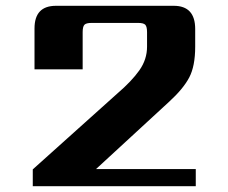

<svg xmlns="http://www.w3.org/2000/svg" viewBox="-20 -642 786 662"><path d="M655 -59V0H93V-58L385 -320Q434 -362 460.5 -399.5Q487 -437 487 -481V-531Q487 -550 481 -556.5Q475 -563 456 -563H296Q277 -563 271 -556.5Q265 -550 265 -531V-403H99V-544Q99 -622 173 -622H579Q653 -622 653 -542V-481Q653 -414 632.5 -375Q612 -336 564 -292L311 -59Z"/></svg>

Font: Sarpanch
Style: Bold
Weight: 700
Designer: Manushi Parikh (Devanagari and Latin), Jyotish Sonowal (Devanagari)
Foundry: Indian Type Foundry
Version: Version 2.004;PS 1.0;hotconv 1.0.78;makeotf.lib2.5.61930; tt